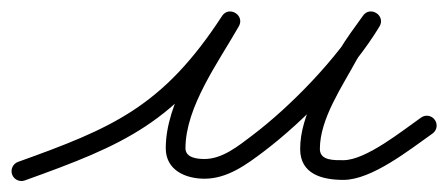

<svg xmlns="http://www.w3.org/2000/svg" viewBox="-31 -300 795 341"><path d="M12.9 20.5C12.9 20.5 12.9 20.5 12.9 20.5C190.1 -43.1 281.5 -81.6 392.7 -252.5C398.8 -261.9 394.2 -271.4 386.6 -276.1C379 -280.7 368.4 -280.5 362.8 -270.7C323.4 -201.5 263.4 -117.9 263.4 -36.7C263.4 2.3 298.5 17.4 332.2 17.4C372.9 17.4 406.6 -7.6 437.6 -31C510.6 -86.3 595.8 -174.8 643 -253C648.8 -262.6 644.7 -272 637.6 -276.6C630.4 -281.3 620.2 -281.3 613.7 -272.1C599.5 -252 584 -232.1 571.8 -210.7C571.8 -210.7 571.8 -210.6 571.7 -210.5C571.7 -210.4 571.6 -210.3 571.6 -210.3C543.1 -157.6 502.1 -96.6 502.1 -35.4C502.1 9.5 541.5 19.5 579 19.5C629.6 19.5 697.1 -34.7 737 -62.7C745 -68.2 746.9 -79.1 741.3 -87C735.8 -95 724.9 -96.9 717 -91.3C717 -91.3 717 -91.3 717 -91.3C685 -69 619.2 -15.5 579 -15.5C563.2 -15.5 537.1 -14.2 537.1 -35.4C537.1 -89.3 577.1 -146.8 602.4 -193.7C602.4 -193.7 602.3 -193.6 602.3 -193.5C602.2 -193.4 602.2 -193.3 602.2 -193.3C613.9 -213.7 628.7 -232.7 642.3 -251.9C648.8 -261 644.4 -270.6 636.9 -275.5C629.4 -280.4 618.8 -280.7 613 -271C568.1 -196.6 485.9 -111.5 416.4 -59C392.4 -40.8 363.9 -17.6 332.2 -17.6C319.3 -17.6 298.4 -19.7 298.4 -36.7C298.4 -110.1 357.3 -190.3 393.2 -253.3C398.8 -263.2 394.4 -272.5 387.1 -276.9C379.8 -281.4 369.5 -281 363.3 -271.5C258.4 -110.4 168.3 -72.4 1.1 -12.5C-8 -9.2 -12.7 0.8 -9.5 9.9C-6.2 19 3.8 23.7 12.9 20.5Z"/></svg>

Font: FRB American Cursive Guidelines
Style: Italic
Weight: 400
Italic angle: -25°
Version: Version 2.0;Modular Font Editor K font №1